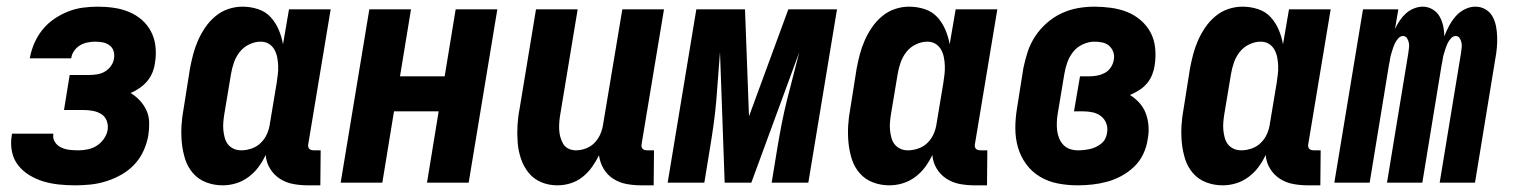

<svg xmlns="http://www.w3.org/2000/svg" viewBox="-20 -548 4540 576"><path d="M206 8Q181 8 157 5.5Q133 3 111 -3.5Q89 -10 69 -22Q49 -34 35 -51.5Q21 -69 16 -92.5Q11 -116 15 -140L16 -147H140V-145Q138 -132 145 -121.5Q152 -111 163.5 -105.5Q175 -100 188.5 -98.5Q202 -97 215 -97Q229 -97 243.5 -100Q258 -103 270.5 -111Q283 -119 292 -132Q301 -145 303 -159Q305 -173 300 -186Q295 -199 283.5 -206Q272 -213 258 -215.5Q244 -218 230 -218H172L189 -323H247Q259 -323 271.5 -325Q284 -327 295 -333.5Q306 -340 313.5 -351Q321 -362 322 -373Q324 -385 320.5 -395.5Q317 -406 308 -412.5Q299 -419 288 -421Q277 -423 265 -423Q254 -423 242 -420.5Q230 -418 220 -412Q210 -406 202.5 -395.5Q195 -385 194 -374L193 -373H69L70 -376Q74 -398 83.5 -419.5Q93 -441 108 -459.5Q123 -478 143 -491.5Q163 -505 184.5 -513.5Q206 -522 228.5 -525Q251 -528 273 -528Q298 -528 322 -524.5Q346 -521 367.5 -512Q389 -503 406 -488Q423 -473 433.5 -452.5Q444 -432 446.5 -408Q449 -384 445 -360Q443 -345 437.5 -331Q432 -317 422 -305Q412 -293 399 -284Q386 -275 372 -269Q388 -259 400 -246Q412 -233 419.5 -216.5Q427 -200 427.5 -180.5Q428 -161 425 -142Q421 -119 411 -96.5Q401 -74 384 -55.5Q367 -37 345 -24.5Q323 -12 299.5 -4.5Q276 3 252.5 5.5Q229 8 206 8Z M648 8Q622 8 598.5 -1Q575 -10 559 -28.5Q543 -47 535.5 -70.5Q528 -94 525.5 -119.5Q523 -145 524.5 -171Q526 -197 531 -223L550 -343Q554 -364 559.5 -385Q565 -406 574 -426.5Q583 -447 596 -466Q609 -485 626.5 -499.5Q644 -514 665 -521Q686 -528 707 -528Q732 -528 754.5 -520.5Q777 -513 792 -496.5Q807 -480 816 -459Q825 -438 829 -415L847 -520H972L905 -117Q904 -113 904.5 -109Q905 -105 907.5 -102Q910 -99 914 -98Q918 -97 922 -97H942L941 8H904Q881 8 859.5 4Q838 0 820 -11.5Q802 -23 790.5 -41.5Q779 -60 777 -83Q768 -64 755.5 -47Q743 -30 725.5 -17Q708 -4 688 2Q668 8 648 8ZM704 -97Q719 -97 735 -102.5Q751 -108 763 -120Q775 -132 781.5 -147.5Q788 -163 790 -179L810 -299Q812 -312 813.5 -325Q815 -338 814.5 -351Q814 -364 811.5 -376.5Q809 -389 803 -399.5Q797 -410 786.5 -416.5Q776 -423 762 -423Q745 -423 728 -415Q711 -407 699.5 -392.5Q688 -378 682 -361Q676 -344 673 -326L653 -206Q651 -194 650 -182Q649 -170 650 -158.5Q651 -147 654 -135.5Q657 -124 663.5 -115.5Q670 -107 680.5 -102Q691 -97 704 -97Z M1002 0 1088 -520H1213L1180 -319H1314L1347 -520H1472L1386 0H1261L1296 -214H1162L1127 0Z M1652 8Q1626 8 1603.5 -1.5Q1581 -11 1566 -29.5Q1551 -48 1543 -71.5Q1535 -95 1533 -120.5Q1531 -146 1532.5 -172Q1534 -198 1539 -223L1588 -520H1713L1661 -206Q1659 -195 1658 -183Q1657 -171 1657.5 -159.5Q1658 -148 1661 -137Q1664 -126 1669.5 -116.5Q1675 -107 1685.5 -102Q1696 -97 1708 -97Q1723 -97 1738.5 -103Q1754 -109 1765 -121Q1776 -133 1782 -148Q1788 -163 1790 -179L1847 -520H1972L1905 -117Q1904 -113 1904.5 -109Q1905 -105 1907.5 -102Q1910 -99 1914 -98Q1918 -97 1922 -97H1942L1941 8H1904Q1881 8 1859.5 4Q1838 0 1820 -11.5Q1802 -23 1791 -41.5Q1780 -60 1777 -82Q1768 -64 1756 -47Q1744 -30 1727.5 -17Q1711 -4 1691.5 2Q1672 8 1652 8Z M1983 0 2069 -520H2215L2227 -199L2345 -520H2491L2405 0H2295L2312 -104Q2318 -140 2325 -176Q2332 -212 2341 -248Q2350 -284 2359.5 -320Q2369 -356 2378 -392L2234 0H2154L2140 -392Q2137 -356 2134.5 -320Q2132 -284 2129 -248Q2126 -212 2121 -176Q2116 -140 2110 -104L2093 0Z M2648 8Q2622 8 2598.5 -1Q2575 -10 2559 -28.5Q2543 -47 2535.5 -70.5Q2528 -94 2525.5 -119.5Q2523 -145 2524.5 -171Q2526 -197 2531 -223L2550 -343Q2554 -364 2559.5 -385Q2565 -406 2574 -426.5Q2583 -447 2596 -466Q2609 -485 2626.5 -499.5Q2644 -514 2665 -521Q2686 -528 2707 -528Q2732 -528 2754.5 -520.5Q2777 -513 2792 -496.5Q2807 -480 2816 -459Q2825 -438 2829 -415L2847 -520H2972L2905 -117Q2904 -113 2904.5 -109Q2905 -105 2907.5 -102Q2910 -99 2914 -98Q2918 -97 2922 -97H2942L2941 8H2904Q2881 8 2859.5 4Q2838 0 2820 -11.5Q2802 -23 2790.5 -41.5Q2779 -60 2777 -83Q2768 -64 2755.5 -47Q2743 -30 2725.5 -17Q2708 -4 2688 2Q2668 8 2648 8ZM2704 -97Q2719 -97 2735 -102.5Q2751 -108 2763 -120Q2775 -132 2781.5 -147.5Q2788 -163 2790 -179L2810 -299Q2812 -312 2813.5 -325Q2815 -338 2814.5 -351Q2814 -364 2811.5 -376.5Q2809 -389 2803 -399.5Q2797 -410 2786.5 -416.5Q2776 -423 2762 -423Q2745 -423 2728 -415Q2711 -407 2699.5 -392.5Q2688 -378 2682 -361Q2676 -344 2673 -326L2653 -206Q2651 -194 2650 -182Q2649 -170 2650 -158.5Q2651 -147 2654 -135.5Q2657 -124 2663.5 -115.5Q2670 -107 2680.5 -102Q2691 -97 2704 -97Z M3213 8Q3183 8 3154 2.5Q3125 -3 3100.5 -17.5Q3076 -32 3059 -55Q3042 -78 3034 -105.5Q3026 -133 3026 -163Q3026 -193 3031 -223L3050 -343Q3055 -368 3063 -392.5Q3071 -417 3085.5 -439Q3100 -461 3120.5 -479Q3141 -497 3164.5 -508Q3188 -519 3213 -523.5Q3238 -528 3263 -528Q3288 -528 3313.5 -524.5Q3339 -521 3361.5 -512Q3384 -503 3402.5 -487Q3421 -471 3432 -450Q3443 -429 3445.5 -403.5Q3448 -378 3444 -352Q3442 -338 3436.5 -324Q3431 -310 3421 -298Q3411 -286 3397.5 -277.5Q3384 -269 3370 -263Q3386 -253 3398.5 -239Q3411 -225 3417.5 -207.5Q3424 -190 3425.5 -170Q3427 -150 3423 -130Q3420 -108 3410 -86.5Q3400 -65 3383 -48.5Q3366 -32 3345 -20.5Q3324 -9 3302 -3Q3280 3 3257.5 5.5Q3235 8 3213 8ZM3214 -97Q3223 -97 3232 -98Q3241 -99 3250 -101Q3259 -103 3267.5 -107Q3276 -111 3283.5 -117Q3291 -123 3295.5 -131.5Q3300 -140 3301 -149Q3304 -164 3299 -177.5Q3294 -191 3283 -199.5Q3272 -208 3258 -211Q3244 -214 3229 -214H3202L3220 -319H3247Q3259 -319 3270.5 -321Q3282 -323 3293 -328.5Q3304 -334 3311.5 -344.5Q3319 -355 3321 -367Q3324 -380 3320 -391.5Q3316 -403 3307.5 -410.5Q3299 -418 3287.5 -420.5Q3276 -423 3263 -423Q3246 -423 3228.5 -415Q3211 -407 3199.5 -392.5Q3188 -378 3182 -361Q3176 -344 3173 -326L3153 -206Q3151 -194 3150.5 -181Q3150 -168 3151.5 -156Q3153 -144 3157.5 -133Q3162 -122 3170 -113.5Q3178 -105 3189.5 -101Q3201 -97 3214 -97Z M3648 8Q3622 8 3598.5 -1Q3575 -10 3559 -28.5Q3543 -47 3535.5 -70.5Q3528 -94 3525.5 -119.5Q3523 -145 3524.5 -171Q3526 -197 3531 -223L3550 -343Q3554 -364 3559.5 -385Q3565 -406 3574 -426.5Q3583 -447 3596 -466Q3609 -485 3626.5 -499.5Q3644 -514 3665 -521Q3686 -528 3707 -528Q3732 -528 3754.5 -520.5Q3777 -513 3792 -496.5Q3807 -480 3816 -459Q3825 -438 3829 -415L3847 -520H3972L3905 -117Q3904 -113 3904.5 -109Q3905 -105 3907.5 -102Q3910 -99 3914 -98Q3918 -97 3922 -97H3942L3941 8H3904Q3881 8 3859.5 4Q3838 0 3820 -11.5Q3802 -23 3790.5 -41.5Q3779 -60 3777 -83Q3768 -64 3755.5 -47Q3743 -30 3725.5 -17Q3708 -4 3688 2Q3668 8 3648 8ZM3704 -97Q3719 -97 3735 -102.5Q3751 -108 3763 -120Q3775 -132 3781.5 -147.5Q3788 -163 3790 -179L3810 -299Q3812 -312 3813.5 -325Q3815 -338 3814.5 -351Q3814 -364 3811.5 -376.5Q3809 -389 3803 -399.5Q3797 -410 3786.5 -416.5Q3776 -423 3762 -423Q3745 -423 3728 -415Q3711 -407 3699.5 -392.5Q3688 -378 3682 -361Q3676 -344 3673 -326L3653 -206Q3651 -194 3650 -182Q3649 -170 3650 -158.5Q3651 -147 3654 -135.5Q3657 -124 3663.5 -115.5Q3670 -107 3680.5 -102Q3691 -97 3704 -97Z M3983 0 4069 -520H4175L4165 -461Q4171 -474 4179 -486Q4187 -498 4197.5 -507.5Q4208 -517 4221.5 -522.5Q4235 -528 4248 -528Q4264 -528 4277.5 -520Q4291 -512 4298.5 -499Q4306 -486 4309.5 -470.5Q4313 -455 4313 -439Q4319 -455 4327 -470Q4335 -485 4346.5 -498.5Q4358 -512 4374 -520Q4390 -528 4406 -528Q4423 -528 4436.5 -520Q4450 -512 4457.5 -498.5Q4465 -485 4468 -469.5Q4471 -454 4471.5 -437.5Q4472 -421 4470.5 -404.5Q4469 -388 4466 -372L4405 0H4299L4363 -389Q4364 -397 4365 -405Q4366 -413 4364.5 -420Q4363 -427 4359 -433.5Q4355 -440 4347 -440Q4339 -440 4332.5 -432.5Q4326 -425 4322.5 -417.5Q4319 -410 4316.5 -402Q4314 -394 4311.5 -386Q4309 -378 4308 -370Q4307 -362 4305 -354L4247 0H4141L4205 -389Q4206 -397 4207 -405Q4208 -413 4206.5 -420Q4205 -427 4201 -433.5Q4197 -440 4189 -440Q4181 -440 4174.5 -432.5Q4168 -425 4164.5 -417.5Q4161 -410 4158.5 -402Q4156 -394 4153.5 -386Q4151 -378 4150 -370Q4149 -362 4147 -354L4089 0Z"/></svg>

Font: Iosevka Term Curly Extrabold
Style: Italic
Weight: 800
Italic angle: -9°
Designer: Belleve Invis
Foundry: Belleve Invis
Version: Version 32.3.0